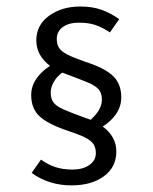

<svg xmlns="http://www.w3.org/2000/svg" viewBox="-20 -517 466 586"><path d="M343.8 -458.5 315.4 -418Q292.5 -433.6 271.2 -440.7Q250 -447.8 220.7 -447.8Q189.9 -447.8 171.6 -434.3Q153.3 -420.9 153.3 -398.4Q153.3 -381.3 160.4 -370.6Q167.5 -359.9 186 -350.3Q204.6 -340.8 241.2 -328.1Q300.3 -309.1 325.2 -284.9Q350.1 -260.7 350.1 -220.2Q350.1 -192.4 334.5 -169.4Q318.8 -146.5 293.5 -130.9Q335.4 -99.6 335 -54.2Q335 -6.8 297.1 21Q259.3 48.8 198.2 48.8Q128.9 48.8 76.7 10.7L105 -29.8Q127 -14.2 149.7 -6.8Q172.4 0.5 201.7 0.5Q232.4 0.5 252.4 -13.2Q272.5 -26.9 272.5 -49.8Q272.5 -65.9 265.4 -76.9Q258.3 -87.9 240 -97.2Q221.7 -106.4 184.6 -118.7Q125.5 -138.7 100.3 -162.4Q75.2 -186 75.2 -227.1Q75.2 -253.9 91.3 -277.1Q107.4 -300.3 132.8 -315.9Q90.8 -347.7 90.8 -393.6Q90.8 -440.4 129.6 -468.8Q168.5 -497.1 225.1 -497.1Q262.2 -497.1 290 -487.1Q317.9 -477.1 343.8 -458.5ZM134.8 -234.9Q134.8 -214.8 143.8 -203.6Q152.8 -192.4 172.6 -183.6Q192.4 -174.8 242.7 -156.2Q245.6 -155.8 248.8 -154.3Q252 -152.8 256.3 -151.4Q272.5 -165 281.7 -180.9Q291 -196.8 291 -212.4Q291 -232.4 281.5 -243.7Q272 -254.9 250.7 -264.2Q229.5 -273.4 169.9 -295.4Q152.8 -282.7 143.8 -266.4Q134.8 -250 134.8 -234.9Z"/></svg>

Font: Amiri Typewriter
Style: Regular
Weight: 400
Monospace: yes
Designer: Khaled Hosny
Version: Version 1.1